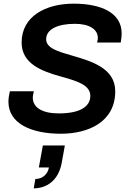

<svg xmlns="http://www.w3.org/2000/svg" viewBox="-20 -718 707 1048"><path d="M312 12C459 12 609 -50 609 -220C609 -346 479 -384 372 -415C296 -437 232 -455 232 -504C232 -558 294 -588 389 -588C466 -588 514 -559 514 -511C514 -507 514 -500 510 -486H639C643 -510 644 -524 644 -536C644 -649 531 -698 382 -698C229 -698 98 -629 98 -486C98 -369 210 -329 310 -301C395 -277 473 -256 473 -195C473 -138 420 -99 301 -99C212 -99 159 -130 159 -185C159 -196 163 -212 165 -220H34C30 -205 26 -181 26 -163C26 -43 152 12 312 12ZM164 310C232 310 299 270 317 170L334 76H214L192 196H247C242 228 216 259 173 259Z"/></svg>

Font: Archivo SemiBold
Style: Italic
Weight: 600
Italic angle: -10°
Designer: Hector Gatti
Foundry: Omnibus-Type
Version: Version 2.001